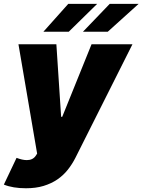

<svg xmlns="http://www.w3.org/2000/svg" viewBox="-45 -776 742 1000"><path d="M41.2 46.2Q56.1 51.8 69.6 54.9Q83.1 57.9 94.8 57.9Q110.1 57.9 122 52.2Q133.9 46.5 142 34.1L148.4 24.1L51.1 -545.5H248.6L273.4 -167.6H279.1L431.8 -545.5H644.9L348 45.5Q331 79.2 307.9 108.3Q284.8 137.4 253.6 158.7Q222.3 180 182 192.3Q141.7 204.5 90.2 204.5Q21.7 204.5 -24.9 185.4ZM181.1 -610.8 310.4 -755.7H460.9L313.2 -610.8ZM387.1 -610.8 526.3 -755.7H676.8L516.3 -610.8Z"/></svg>

Font: Inter P Black
Style: Italic
Weight: 900
Italic angle: -9.40001°
Designer: Rasmus Andersson
Foundry: rsms
Version: Version 3.018;git-588b23468